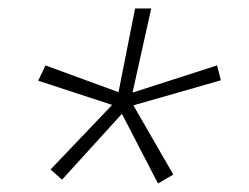

<svg xmlns="http://www.w3.org/2000/svg" viewBox="-20 -492 587 452"><path d="M70 -302 244 -245 99 -93 126 -69 267 -224 352 -60 388 -81 294 -244 500 -303 491 -338 292 -274 336 -472H298L259 -275L87 -338Z"/></svg>

Font: Nacelle UltraLight
Style: Italic
Weight: 200
Italic angle: -12°
Designer: Sora Sagano
Foundry: Sora Sagano
Version: Version 1.000;FEAKit 1.0